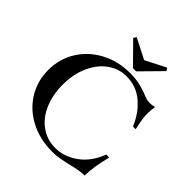

<svg xmlns="http://www.w3.org/2000/svg" viewBox="-232 -1030 1201 1201"><g transform="rotate(45 368.5 -429.5)"><path d="M42 -333Q42 -433 92 -512.5Q142 -592 227.5 -637Q313 -682 416 -682Q465 -682 497.5 -675Q530 -668 564 -656Q590 -645 604.5 -640.5Q619 -636 638 -636Q653 -636 675 -641L679 -638Q673 -614 673 -584Q673 -532 691 -458H667Q632 -543 568 -597.5Q504 -652 415 -652Q349 -652 293 -612Q237 -572 204 -499Q171 -426 171 -333Q171 -242 202 -170.5Q233 -99 289.5 -59Q346 -19 418 -19Q495 -19 565.5 -69Q636 -119 673 -216H699Q671 -105 670 -27H662Q627 -27 559 -10Q517 0 486 5.5Q455 11 420 11Q311 11 224.5 -34.5Q138 -80 90 -158.5Q42 -237 42 -333ZM276 -851 288 -870 423 -801 558 -870 570 -851 437 -716H409Z"/></g></svg>

Font: Ibarra Real Nova SemiBold
Style: Regular
Weight: 600
Designer: Jose Maria Ribagorda & Octavio Pardo
Foundry: Jose Maria Ribagorda
Version: Version 1.014